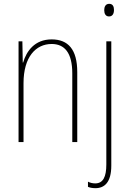

<svg xmlns="http://www.w3.org/2000/svg" viewBox="-20 -743 683 1004"><path d="M525 -690C525 -672 532 -657 550 -657C568 -657 576 -671 576 -691C576 -707 571 -723 551 -723C531 -723 525 -706 525 -690ZM250 -537C161 -537 118 -475 101 -416H99L97 -527H77V0H103V-308C103 -445 167 -513 250 -513C317 -513 358 -468 358 -359V0H384V-366C384 -485 336 -537 250 -537ZM479 241C526 241 562 211 562 123V-527H536V117C536 182 519 216 478 216C465 216 451 213 440 207V234C449 238 462 241 479 241Z"/></svg>

Font: Noto Sans Condensed Thin
Style: Regular
Weight: 100
Width: 3
Designer: Monotype Design Team
Foundry: Monotype Imaging Inc.
Version: Version 2.013